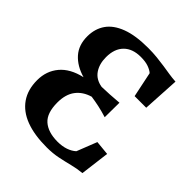

<svg xmlns="http://www.w3.org/2000/svg" viewBox="-208 -886 1030 1030"><g transform="rotate(45 307.0 -371.0)"><path d="M314 11Q220.5 11 156 -13.5Q91.5 -38 57.5 -87Q23.5 -136 23.5 -208Q23.5 -277.5 65 -327Q106.5 -376.5 188.5 -395Q122.5 -414 84.8 -456.2Q47 -498.5 47.5 -565.5Q48 -622.5 77 -664Q106 -705.5 166.8 -728.5Q227.5 -751.5 322.5 -751.5Q359 -751.5 390.5 -748.2Q422 -745 449.5 -740.8Q477 -736.5 502.8 -732.5Q528.5 -728.5 554 -727L542 -517H454L424 -661Q411.5 -672.5 388.2 -681Q365 -689.5 329 -689.5Q266.5 -689.5 232 -654.8Q197.5 -620 197.5 -556.5Q197.5 -504.5 221.5 -469.8Q245.5 -435 293.5 -427Q321 -427.5 353.8 -429.5Q386.5 -431.5 421.5 -434.5L420.5 -323.5Q385 -334.5 354.8 -341Q324.5 -347.5 293.5 -352Q242 -337 213.5 -299.5Q185 -262 185 -200Q185 -120 223.5 -86Q262 -52 333 -51.5Q369.5 -51.5 396.8 -61Q424 -70.5 442 -87L487 -201.5L569 -193.5L548 -27Q510 -23.5 474 -14.2Q438 -5 399.2 3Q360.5 11 314 11Z"/></g></svg>

Font: Merriweather 28pt
Style: Bold
Weight: 700
Version: Version 2.100